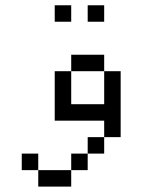

<svg xmlns="http://www.w3.org/2000/svg" viewBox="-20 -645 540 728"><path d="M250 -562.5V-625H187.5V-562.5ZM375 -562.5V-625H312.5V-562.5ZM125 0V62.5H250V0ZM125 0V-62.5H62.5V0ZM250 0H312.5V-62.5H250ZM312.5 -62.5H375V-125H312.5ZM375 -125H437.5Q437.5 -125 437.5 -375H375Q375 -375 375 -250H250Q250 -250 250 -375H187.5V-187.5H375ZM250 -375H375V-437.5H250Z"/></svg>

Font: UnifontExMono
Style: Regular
Weight: 500
Version: Version 15.0.06